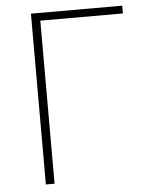

<svg xmlns="http://www.w3.org/2000/svg" viewBox="-52 -769 634 813"><g transform="rotate(-5 264.5 -363.0)"><path d="M110 -726H498V-693H147V0H110Z"/></g></svg>

Font: Merged Yaku Han JP Thin
Style: Regular
Weight: 250
Designer: Ryoko NISHIZUKA 西塚涼子 (kana, bopomofo & ideographs); Paul D. Hunt (Latin, Greek & Cyrillic); Sandoll Communications 산돌커뮤니
Foundry: Adobe
Version: Version 2.004